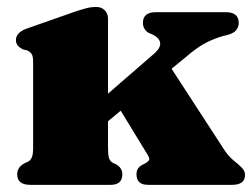

<svg xmlns="http://www.w3.org/2000/svg" viewBox="-20 -516 704 536"><path d="M64.5 0Q28 0 28 -29.5Q28 -49 48 -60L59 -65Q66 -69.5 69.2 -77.5Q72.5 -85.5 72.5 -105V-343.5Q72.5 -359.5 68 -365.8Q63.5 -372 55.5 -375.5L44.5 -378Q35 -382.5 29.8 -388.5Q24.5 -394.5 24.5 -404.5Q24.5 -425.5 55.5 -436.5L188 -483Q209 -490 221.5 -493.2Q234 -496.5 249 -496.5Q263.5 -496.5 272.5 -487.2Q281.5 -478 281.5 -464V-254.5L413.5 -369Q429.5 -384.5 426.8 -397.8Q424 -411 406 -419.5L393.5 -425Q379 -435.5 379 -452Q379 -482 415 -482H610Q646.5 -482 646.5 -452Q646.5 -440 638.2 -430.5Q630 -421 605 -416Q579 -409 554.8 -396.5Q530.5 -384 498 -356L459 -324L608.5 -94Q616.5 -83 622.5 -77Q628.5 -71 637 -64Q648.5 -55 656.2 -46.5Q664 -38 664 -27.5Q664 0 628 0H393Q361 0 361 -29.5Q361 -45.5 374 -54L385.5 -60Q399.5 -67.5 396.2 -75.8Q393 -84 383.5 -98L317 -207L281.5 -177.5V-105Q281.5 -83.5 284.2 -74.8Q287 -66 294 -62L305.5 -56.5Q321.5 -46.5 321.5 -29.5Q321.5 0 289 0Z"/></svg>

Font: Fraunces 9pt S000 Black
Style: Regular
Weight: 900
Version: Version 1.000; ttfautohint (v1.8.3)